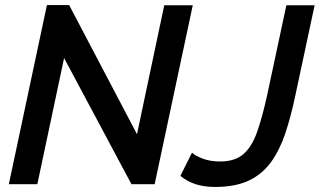

<svg xmlns="http://www.w3.org/2000/svg" viewBox="-20 -730 1267 761"><path d="M166 -710H254L523 -198L631 -709H744L593 0H501L234 -500L128 0H15ZM832 11Q747 11 695 -33L741 -125Q753 -113 783 -101.5Q813 -90 853 -90Q911 -90 944.5 -119Q978 -148 998.5 -205.5Q1019 -263 1038 -349L1115 -709H1227L1150 -349Q1133 -268 1111 -202Q1089 -136 1054.5 -88Q1020 -40 966.5 -14.5Q913 11 832 11Z"/></svg>

Font: Raleway SemiBold
Style: Italic
Weight: 600
Italic angle: -12°
Designer: Matt McInerney, Pablo Impallari, Rodrigo Fuenzalida
Foundry: Matt McInerney, Pablo Impallari, Rodrigo Fuenzalida
Version: Version 4.026